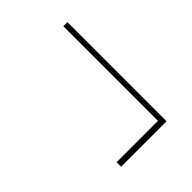

<svg xmlns="http://www.w3.org/2000/svg" viewBox="-15 -525 630 630"><g transform="rotate(45 300.0 -209.5)"><path d="M501 -104V-295.9H62V-314.9H522V-104Z"/></g></svg>

Font: Anuphan Thin
Style: Regular
Weight: 250
Designer: Mike Abbink, Paul van der Laan, Pieter van Rosmalen, Mint Tantisuwanna
Foundry: Bold Monday; Cadson Demak
Version: Version 3.002;hotconv 1.0.109;makeotfexe 2.5.65596